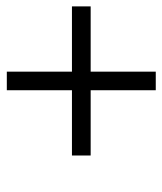

<svg xmlns="http://www.w3.org/2000/svg" viewBox="25 -526 495 586"><g transform="rotate(90 273.0 -233.5)"><path d="M455.1 -205.1H255.9V-6.3H199.2V-205.1H0V-262.2H199.2V-460.9H255.9V-262.2H455.1Z"/></g></svg>

Font: Anonymous Pro
Style: Regular
Weight: 400
Monospace: yes
Designer: Mark Simonson
Version: Version 1.002